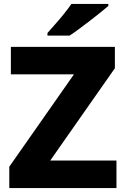

<svg xmlns="http://www.w3.org/2000/svg" viewBox="-20 -1044 634 971"><path d="M569 -93H27V-201L354 -668H35V-807H561V-699L234 -232H569ZM528 -1014Q512 -1000 487 -980Q462 -960 433.5 -938Q405 -916 378.5 -896.5Q352 -877 332 -864H220V-877Q236 -896 259 -921.5Q282 -947 304 -974.5Q326 -1002 341 -1024H528Z"/></svg>

Font: Noto Sans Kannada UI ExtraBold
Style: Regular
Weight: 800
Designer: Jelle Bosma - Monotype Design Team
Foundry: Monotype Imaging Inc.
Version: Version 2.005; ttfautohint (v1.8.4.7-5d5b)